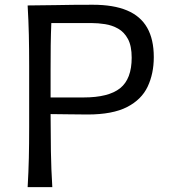

<svg xmlns="http://www.w3.org/2000/svg" viewBox="-20 -772 698 792"><path d="M94 0H195.8Q191.2 -73.3 190 -147.2Q188.8 -221.1 188.7 -301.4Q220.1 -301.3 262.5 -300.5Q305 -299.7 341 -299.7Q444.3 -299.7 504.2 -330.5Q564 -361.3 589.2 -414.9Q614.4 -468.5 614.4 -536.4Q614.4 -609.9 587 -657.8Q559.7 -705.6 504 -729Q448.3 -752.4 363 -752.4Q276.9 -752.4 209.2 -750.9Q141.6 -749.5 94 -749.5Q97.7 -686.5 99 -628.2Q100.3 -569.8 100.3 -499.4V-248Q100.3 -178.5 99 -120.6Q97.7 -62.6 94 0ZM191.7 -676.9H357.2Q384.4 -676.9 413.4 -672.4Q442.4 -667.9 467.4 -653.8Q492.4 -639.7 507.8 -611.1Q523.2 -582.5 523.2 -534Q523.2 -446.4 475.6 -408.2Q428 -370 324.5 -370H188.7V-486.2Q188.7 -539.1 189.2 -584.9Q189.8 -630.7 191.7 -676.9Z"/></svg>

Font: Pinar FD VF
Style: Regular
Weight: 300
Designer: Amin Abedi
Version: Version 2.000